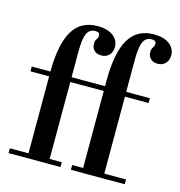

<svg xmlns="http://www.w3.org/2000/svg" viewBox="-112 -865 905 964"><g transform="rotate(15 340.5 -382.5)"><path d="M19 -450H116Q117 -593 158.5 -662.5Q200 -732 287 -732Q338 -732 367.5 -710Q397 -688 397 -652Q397 -626 381.5 -610Q366 -594 341 -594Q318 -594 304.5 -607Q291 -620 291 -641Q291 -659 298 -667Q305 -675 305 -688Q305 -705 282 -705Q252 -705 239 -677.5Q226 -650 226 -585V-450H400V-478Q400 -624 441.5 -694.5Q483 -765 571 -765Q622 -765 651.5 -743Q681 -721 681 -685Q681 -659 665.5 -643Q650 -627 625 -627Q602 -627 588.5 -640Q575 -653 575 -674Q575 -692 582 -700Q589 -708 589 -721Q589 -738 566 -738Q536 -738 523 -710.5Q510 -683 510 -618V-450H633V-425H510V-25H623V0H343V-25H400V-425H226V-25H289V0H19V-25H116V-425H19Z"/></g></svg>

Font: Libre Bodoni
Style: Regular
Weight: 400
Designer: Pablo Impallari, Rodrigo Fuenzalida
Foundry: Pablo Impallari, Rodrigo Fuenzalida
Version: Version 1.001; ttfautohint (v1.5.65-e2d9)